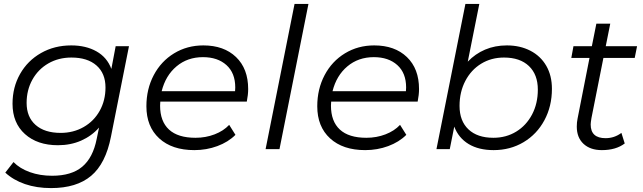

<svg xmlns="http://www.w3.org/2000/svg" viewBox="-20 -762 3287 981"><path d="M639 -526 547 -64Q520 74 445.5 136.5Q371 199 241 199Q167 199 107.5 178.5Q48 158 7 120L49 66Q81 99 132.5 117.5Q184 136 246 136Q345 136 400 90Q455 44 474 -52L486 -110Q448 -67 394.5 -43.5Q341 -20 276 -20Q171 -20 107.5 -77Q44 -134 44 -232Q44 -316 82.5 -384Q121 -452 189.5 -491Q258 -530 344 -530Q419 -530 473 -499.5Q527 -469 549 -410L571 -526ZM519 -315Q519 -387 473 -427.5Q427 -468 345 -468Q279 -468 227 -438Q175 -408 145.5 -355Q116 -302 116 -236Q116 -164 162 -123.5Q208 -83 290 -83Q355 -83 407.5 -113Q460 -143 489.5 -196Q519 -249 519 -315Z M799 -243Q798 -236 798 -222Q798 -142 843.5 -100Q889 -58 979 -58Q1031 -58 1076.5 -75.5Q1122 -93 1151 -124L1183 -73Q1146 -36 1090.5 -15.5Q1035 5 973 5Q859 5 793.5 -55Q728 -115 728 -219Q728 -307 765.5 -378Q803 -449 869.5 -489.5Q936 -530 1019 -530Q1124 -530 1186 -470.5Q1248 -411 1248 -307Q1248 -278 1241 -243ZM806 -296H1181Q1182 -303 1182 -315Q1182 -389 1137 -429.5Q1092 -470 1017 -470Q938 -470 882 -423Q826 -376 806 -296Z M1485 -742H1556L1408 0H1337Z M1672 -243Q1671 -236 1671 -222Q1671 -142 1716.5 -100Q1762 -58 1852 -58Q1904 -58 1949.5 -75.5Q1995 -93 2024 -124L2056 -73Q2019 -36 1963.5 -15.5Q1908 5 1846 5Q1732 5 1666.5 -55Q1601 -115 1601 -219Q1601 -307 1638.5 -378Q1676 -449 1742.5 -489.5Q1809 -530 1892 -530Q1997 -530 2059 -470.5Q2121 -411 2121 -307Q2121 -278 2114 -243ZM1679 -296H2054Q2055 -303 2055 -315Q2055 -389 2010 -429.5Q1965 -470 1890 -470Q1811 -470 1755 -423Q1699 -376 1679 -296Z M2800 -308Q2800 -219 2761.5 -147.5Q2723 -76 2655 -35.5Q2587 5 2502 5Q2426 5 2374.5 -26Q2323 -57 2301 -115L2278 0H2210L2358 -742H2429L2370 -447Q2408 -487 2458.5 -508.5Q2509 -530 2570 -530Q2637 -530 2689.5 -503Q2742 -476 2771 -426Q2800 -376 2800 -308ZM2728 -304Q2728 -381 2682.5 -424.5Q2637 -468 2555 -468Q2490 -468 2438.5 -436.5Q2387 -405 2357.5 -348.5Q2328 -292 2328 -221Q2328 -144 2373.5 -101Q2419 -58 2501 -58Q2566 -58 2617.5 -89.5Q2669 -121 2698.5 -177Q2728 -233 2728 -304Z M3002 -159Q2998 -135 2998 -126Q2998 -56 3074 -56Q3119 -56 3155 -83L3172 -29Q3127 5 3055 5Q2996 5 2961.5 -27Q2927 -59 2927 -115Q2927 -137 2931 -156L2992 -466H2899L2910 -526H3004L3027 -641H3098L3075 -526H3235L3223 -466H3063Z"/></svg>

Font: Idrija
Style: Italic
Weight: 400
Italic angle: -11.3°
Designer: Julieta Ulanovsky
Foundry: Julieta Ulanovsky
Version: Version 7.200